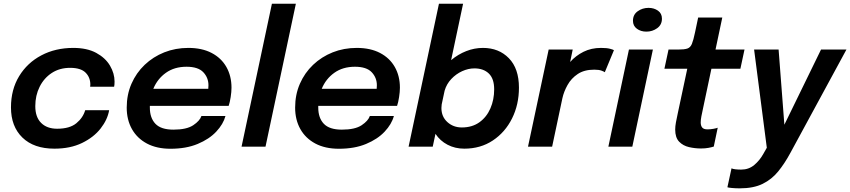

<svg xmlns="http://www.w3.org/2000/svg" viewBox="-20 -802 4649 1050"><path d="M277.5 11Q165 11 102.5 -49.8Q40 -110.5 40 -214.5Q40 -312 84.5 -385.2Q129 -458.5 206 -499.2Q283 -540 381 -540Q456 -540 506.2 -512.8Q556.5 -485.5 581.5 -443Q606.5 -400.5 606.5 -356Q606.5 -346 605.8 -338.8Q605 -331.5 604 -327.5H473Q474 -333.5 474 -339.5Q474 -379 447.8 -405Q421.5 -431 363.5 -431Q306 -431 263.2 -403Q220.5 -375 196.8 -327.5Q173 -280 173 -221.5Q173 -161.5 205 -129.8Q237 -98 292.5 -98Q361 -98 397.5 -128Q434 -158 446 -199.5H577Q568 -147.5 530.2 -99.2Q492.5 -51 428.5 -20Q364.5 11 277.5 11Z M1213 -167.5Q1201 -123 1162.5 -82Q1124 -41 1061 -14.8Q998 11.5 912.5 11.5Q837 11.5 783.5 -17Q730 -45.5 701.5 -96.2Q673 -147 673 -213.5Q673 -284.5 699 -344Q725 -403.5 771.2 -447.5Q817.5 -491.5 878.5 -515.8Q939.5 -540 1010 -540Q1084.5 -540 1137.2 -512.5Q1190 -485 1218 -435.8Q1246 -386.5 1246 -322.5Q1246 -300 1241.5 -271Q1237 -242 1230.5 -223H799.5Q799.5 -218.5 799.5 -213.5Q799.5 -157 830 -125Q860.5 -93 928.5 -93Q1000.5 -93 1036.8 -117.2Q1073 -141.5 1081.5 -167.5ZM1000 -437Q934 -437 887.5 -404Q841 -371 818.5 -316.5H1119Q1120 -325 1120 -335.5Q1120 -377 1091.8 -407Q1063.5 -437 1000 -437Z M1598 -781.5 1432 0H1301L1467 -781.5Z M2134 -167.5Q2122 -123 2083.5 -82Q2045 -41 1982 -14.8Q1919 11.5 1833.5 11.5Q1758 11.5 1704.5 -17Q1651 -45.5 1622.5 -96.2Q1594 -147 1594 -213.5Q1594 -284.5 1620 -344Q1646 -403.5 1692.2 -447.5Q1738.5 -491.5 1799.5 -515.8Q1860.5 -540 1931 -540Q2005.5 -540 2058.2 -512.5Q2111 -485 2139 -435.8Q2167 -386.5 2167 -322.5Q2167 -300 2162.5 -271Q2158 -242 2151.5 -223H1720.5Q1720.5 -218.5 1720.5 -213.5Q1720.5 -157 1751 -125Q1781.5 -93 1849.5 -93Q1921.5 -93 1957.8 -117.2Q1994 -141.5 2002.5 -167.5ZM1921 -437Q1855 -437 1808.5 -404Q1762 -371 1739.5 -316.5H2040Q2041 -325 2041 -335.5Q2041 -377 2012.8 -407Q1984.5 -437 1921 -437Z M2214.5 0 2380.5 -781.5H2512.5L2447 -473Q2485 -505 2529.8 -522.5Q2574.5 -540 2621 -540Q2708 -540 2763 -483.5Q2818 -427 2818 -322.5Q2818 -230 2780.2 -154.2Q2742.5 -78.5 2675.2 -33.8Q2608 11 2519 11Q2468.5 11 2427.5 -10.5Q2386.5 -32 2361.5 -70L2346.5 0ZM2394 -211.5Q2394 -164 2426.5 -134.5Q2459 -105 2505.5 -105Q2562.5 -105 2602 -133.5Q2641.5 -162 2662 -209.5Q2682.5 -257 2682.5 -313.5Q2682.5 -372 2653.2 -400Q2624 -428 2574.5 -428Q2541 -428 2507.5 -412.8Q2474 -397.5 2448 -370Q2422 -342.5 2411.5 -306L2395.5 -231Q2394 -220.5 2394 -211.5Z M2867.5 0 2980.5 -531H3112L3098 -463Q3128.5 -497.5 3171 -518.8Q3213.5 -540 3266.5 -540Q3298.5 -540 3316.2 -535.2Q3334 -530.5 3337.5 -527.5L3287.5 -407Q3283.5 -410.5 3269.2 -415.8Q3255 -421 3229.5 -421Q3175 -421 3139.5 -397.2Q3104 -373.5 3083.8 -337.2Q3063.5 -301 3055.5 -264.5L2999.5 0Z M3515 -629Q3484.5 -629 3463 -644.8Q3441.5 -660.5 3441.5 -688.5Q3441.5 -722 3467.5 -740.5Q3493.5 -759 3526.5 -759Q3556.5 -759 3578.2 -743.8Q3600 -728.5 3600 -700Q3600 -666.5 3574 -647.8Q3548 -629 3515 -629ZM3307 0 3419.5 -531H3550.5L3438 0Z M3813.5 10Q3780.5 10 3748 2.5Q3715.5 -5 3694 -27.2Q3672.5 -49.5 3672.5 -93.5Q3672.5 -111 3676.5 -132.8Q3680.5 -154.5 3686.5 -182L3738.5 -426H3613.5L3636 -531H3689Q3722.5 -531 3739 -536.5Q3755.5 -542 3763.8 -562Q3772 -582 3781 -625L3798 -706H3930L3893 -531H4051.5L4029 -426H3870.5L3825.5 -213Q3819 -183.5 3815.5 -164.8Q3812 -146 3812 -132.5Q3812 -115 3820 -104.8Q3828 -94.5 3849 -94.5Q3865 -94.5 3881.2 -97.5Q3897.5 -100.5 3905 -103.5L3883.5 -0.5Q3873 3 3855 6.5Q3837 10 3813.5 10Z M4025 228Q4002 228 3981.8 226Q3961.5 224 3958 222L3980.5 118.5Q3986.5 122 4001.5 123.8Q4016.5 125.5 4033.5 125.5Q4074.5 125.5 4104.5 100.5Q4134.5 75.5 4154.5 39.5L4173.5 6L4104 -531H4238L4269.5 -120L4470 -531H4609L4303 33Q4271.5 91.5 4236 135.2Q4200.5 179 4150.5 203.5Q4100.5 228 4025 228Z"/></svg>

Font: Epilogue SemiBold
Style: Italic
Weight: 600
Italic angle: -12°
Designer: Tyler Finck
Foundry: Etcetera Type Co
Version: Version 2.111; ttfautohint (v1.8.3)